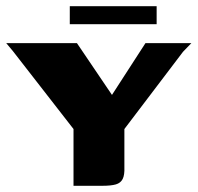

<svg xmlns="http://www.w3.org/2000/svg" viewBox="-20 -599 637 619"><path d="M217 0V-183L21 -435L0 -460H228L341 -293L449 -460H597L570 -432L381 -183V-60Q382 -35 375.5 -22Q369 -9 353.5 -4.5Q338 0 309 0ZM205 -521V-579H485V-521Z"/></svg>

Font: Genos
Style: Bold
Weight: 700
Designer: Robert E. Leuschke
Foundry: Robert E. Leuschke
Version: Version 1.010